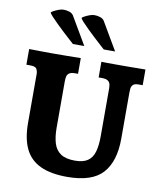

<svg xmlns="http://www.w3.org/2000/svg" viewBox="-96 -959 880 1048"><g transform="rotate(10 344.5 -435.0)"><path d="M347.7 12.7Q255.4 12.7 197.8 -14.9Q140.1 -42.5 113.5 -98.6Q86.9 -154.8 86.9 -240.7V-514.2Q86.9 -525.4 80.6 -538.6Q74.2 -551.8 43.9 -551.8H22.9V-638.7Q33.2 -638.7 56.4 -638.2Q79.6 -637.7 106 -637.5Q132.3 -637.2 150.4 -637.2Q188 -637.2 225.1 -637.7Q262.2 -638.2 309.1 -638.7V-551.8H293Q270 -551.8 259.8 -543.9Q249.5 -536.1 247.3 -523.7Q245.1 -511.2 245.1 -497.1V-242.7Q245.1 -190.9 256.3 -155Q267.6 -119.1 295.7 -100.6Q323.7 -82 374 -82Q419.9 -82 445.1 -99.4Q470.2 -116.7 480.2 -151.1Q490.2 -185.5 490.2 -236.3V-501Q490.2 -513.2 487.8 -524.9Q485.4 -536.6 475.1 -544.2Q464.8 -551.8 440.9 -551.8H423.3V-638.7Q432.1 -638.2 456.3 -637.9Q480.5 -637.7 508.1 -637.7Q535.6 -637.7 554.2 -637.7Q564.9 -637.7 583.5 -637.9Q602.1 -638.2 624.3 -638.4Q646.5 -638.7 667.5 -638.7V-551.8H644.5Q622.1 -551.8 613.5 -542.5Q605 -533.2 604 -520.3Q603 -507.3 603 -497.1V-244.1Q603 -117.7 544.2 -52.5Q485.4 12.7 347.7 12.7ZM316.4 -707H253.4Q247.6 -712.4 230.7 -727.5Q213.9 -742.7 192.9 -762.2Q171.9 -781.7 151.9 -801.3Q131.8 -820.8 118.4 -835.7Q105 -850.6 104.5 -855.5Q104.5 -857.9 116.2 -864.5Q127.9 -871.1 143.6 -877Q159.2 -882.8 170.9 -882.8Q187.5 -882.8 202.6 -877.9Q217.8 -873 225.6 -861.8ZM487.3 -707H424.3Q418.5 -712.4 401.6 -727.5Q384.8 -742.7 363.8 -762.2Q342.8 -781.7 322.8 -801.3Q302.7 -820.8 289.3 -835.7Q275.9 -850.6 275.4 -855.5Q275.4 -857.9 287.1 -864.5Q298.8 -871.1 314.5 -877Q330.1 -882.8 341.8 -882.8Q358.4 -882.8 373.5 -877.9Q388.7 -873 396.5 -861.8Z"/></g></svg>

Font: Kameron
Style: Bold
Weight: 700
Designer: Vernon Adams
Foundry: Vernon Adams
Version: Version 1.100